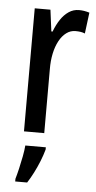

<svg xmlns="http://www.w3.org/2000/svg" viewBox="-55 -582 421 838"><g transform="rotate(5 156.0 -163.0)"><path d="M256.8 -548.3Q268.1 -548.3 279.1 -546.6Q290 -544.9 302.7 -541L291 -448.7Q281.7 -452.6 271.7 -454.1Q261.7 -455.6 249.5 -455.6Q227.5 -455.6 209.5 -442.1Q191.4 -428.7 178.5 -404.8Q165.5 -380.9 158.7 -348.9Q151.9 -316.9 152.3 -279.3V0H63.5V-539.1H132.3L144.5 -444.8H149.9Q161.1 -474.6 176.5 -497.8Q191.9 -521 212.2 -534.7Q232.4 -548.3 256.8 -548.3ZM164.6 61V70.8Q157.7 95.7 147 122.6Q136.2 149.4 123.3 174.8Q110.4 200.2 96.7 221.2H44.4V209.5Q49.8 191.4 56.2 164.3Q62.5 137.2 67.9 109.1Q73.2 81.1 74.7 61Z"/></g></svg>

Font: Open Sans Condensed Medium
Style: Regular
Weight: 500
Width: 3
Designer: Monotype Design Team
Foundry: Monotype Imaging Inc.
Version: Version 3.000